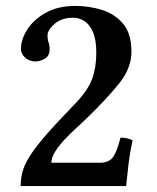

<svg xmlns="http://www.w3.org/2000/svg" viewBox="-20 -630 530 650"><path d="M51 -465Q51 -496 72 -529.5Q93 -563 134.5 -586.5Q176 -610 235 -610Q280 -610 323.5 -597Q367 -584 396 -550.5Q425 -517 425 -455Q425 -399 383 -347Q341 -295 277 -233Q263 -219 242.5 -200.5Q222 -182 201.5 -160.5Q181 -139 167.5 -118Q154 -97 154 -79H318Q347 -79 361 -96Q375 -113 388 -164Q412 -164 429 -155Q420 -115 415 -73.5Q410 -32 407 0H50Q50 -30 59 -57.5Q68 -85 94 -121Q120 -157 169 -210L241 -286Q279 -327 292.5 -364.5Q306 -402 306 -451Q306 -497 294 -523Q282 -549 264.5 -559.5Q247 -570 228 -570Q188 -570 164.5 -549Q141 -528 141 -511Q141 -494 145 -485Q147 -479 147.5 -473.5Q148 -468 148 -464Q148 -441 132 -431.5Q116 -422 100 -422Q80 -422 65.5 -434.5Q51 -447 51 -465Z"/></svg>

Font: Libertinus Serif SemiBold
Style: Regular
Weight: 600
Designer: Philipp H. Poll, Khaled Hosny
Foundry: Caleb Maclennan
Version: Version 7.051;RELEASE